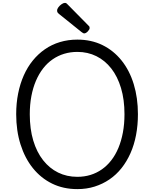

<svg xmlns="http://www.w3.org/2000/svg" viewBox="-20 -1289 1067 1328"><path d="M515 19Q418 19 340.5 -19Q263 -57 207.5 -126Q152 -195 122 -290Q92 -385 92 -499Q92 -575 105.5 -642.5Q119 -710 144.5 -767.5Q170 -825 207 -870.5Q244 -916 291 -948.5Q338 -981 394.5 -998Q451 -1015 515 -1015Q611 -1015 688 -977.5Q765 -940 820.5 -871Q876 -802 905 -707Q934 -612 934 -499Q934 -423 921 -355Q908 -287 882.5 -229.5Q857 -172 820.5 -126Q784 -80 737 -48Q690 -16 634.5 1.5Q579 19 515 19ZM515 -66Q563 -66 605.5 -79Q648 -92 684.5 -117.5Q721 -143 750 -180.5Q779 -218 799 -266Q819 -314 830 -372.5Q841 -431 841 -499Q841 -600 817 -680Q793 -760 749.5 -815.5Q706 -871 646.5 -900.5Q587 -930 515 -930Q467 -930 424 -917Q381 -904 344 -878.5Q307 -853 278 -815.5Q249 -778 228.5 -730Q208 -682 197 -624Q186 -566 186 -499Q186 -397 210 -317Q234 -237 278 -181Q322 -125 382 -95.5Q442 -66 515 -66ZM562 -1058Q558 -1058 553.5 -1061Q549 -1064 543 -1068L390 -1191Q380 -1199 377.5 -1204Q375 -1209 375 -1216Q375 -1227 384 -1239Q393 -1251 406 -1260Q419 -1269 429 -1269Q435 -1269 439.5 -1266Q444 -1263 448 -1258L591 -1113Q598 -1107 599 -1103Q600 -1099 600 -1095Q600 -1085 587 -1071.5Q574 -1058 562 -1058Z"/></svg>

Font: Playwrite ES
Style: Regular
Weight: 400
Designer: Veronika Burian, José Scaglione
Foundry: TypeTogether
Version: Version 1.002